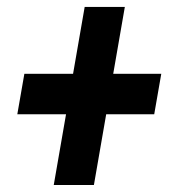

<svg xmlns="http://www.w3.org/2000/svg" viewBox="-20 -609 506 558"><path d="M448.7 -394.5 428.2 -276.9H30.3L50.8 -394.5ZM342.8 -588.9 252.9 -71.3H136.2L226.1 -588.9Z"/></svg>

Font: Roboto Condensed SemiBold
Style: Italic
Weight: 600
Italic angle: -12°
Designer: Christian Robertson
Foundry: Google
Version: Version 3.008; 2023